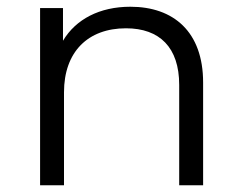

<svg xmlns="http://www.w3.org/2000/svg" viewBox="-20 -550 717 570"><path d="M367 -530C276 -530 205 -493 167 -429V-526H99V0H170V-276C170 -396 241 -466 354 -466C454 -466 512 -409 512 -298V0H583V-305C583 -456 495 -530 367 -530Z"/></svg>

Font: Talent
Style: Regular
Weight: 400
Designer: Mike Powis
Version: Version 1.001;hotconv 1.0.109;makeotfexe 2.5.65596